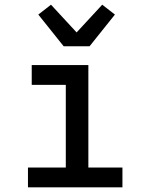

<svg xmlns="http://www.w3.org/2000/svg" viewBox="-20 -797 640 817"><path d="M99 0V-84H260V-436H115V-520H356V-84H501V0ZM251 -600 143 -735 197 -777 306 -659 415 -777 469 -735 361 -600Z"/></svg>

Font: Iosevka Medium Extended
Style: Regular
Weight: 500
Width: 7
Monospace: yes
Designer: Belleve Invis
Foundry: Belleve Invis
Version: Version 32.5.0; ttfautohint (v1.8.4)